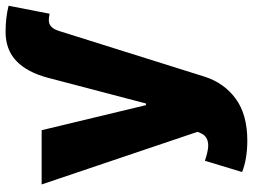

<svg xmlns="http://www.w3.org/2000/svg" viewBox="-128 -570 897 681"><g transform="rotate(-90 320.5 -229.5)"><path d="M50.8 180.7 90.8 48.8Q126 60.5 144.5 60.5Q177.2 60.5 188.5 34.2L193.4 22.5L6.8 -530.3H199.2L288.1 -160.2H293.9L384.8 -506.8Q404.3 -581.1 444.3 -619.6Q484.4 -658.2 547.9 -658.2Q599.1 -658.2 640.6 -647.5L612.3 -502Q599.1 -504.9 589.8 -504.9Q585 -504.9 577.1 -502.9Q568.4 -499 562.3 -491.5Q556.2 -483.9 551.8 -470.7L389.6 45.9Q367.7 116.2 311.3 157.7Q254.9 199.2 162.1 199.2Q129.9 199.2 101.1 194.3Q72.3 189.5 50.8 180.7Z"/></g></svg>

Font: Pretendard GOV Black
Style: Regular
Weight: 900
Designer: Base glyphs from Inter by Rasmus Andersson; Hangeul glyphs from Noto Sans CJK(Source Han Sans) by Jang Soo-young and Kan
Foundry: Kil Hyung-jin
Version: Version 1.309